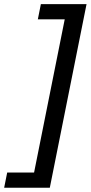

<svg xmlns="http://www.w3.org/2000/svg" viewBox="-102 -718 439 924"><path d="M314.5 -698.2 137.7 185.5H-82L-67.4 112.3H62L209.5 -625H80.1L94.7 -698.2Z"/></svg>

Font: Sansation
Style: Italic
Weight: 400
Designer: Bernd Montag
Version: Version 1.301